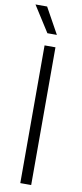

<svg xmlns="http://www.w3.org/2000/svg" viewBox="-106 -981 433 1016"><g transform="rotate(10 111.0 -472.5)"><path d="M83 0V-740H141.5V0ZM86.5 -806 -2 -945H60.5L137.5 -806Z"/></g></svg>

Font: Encode Sans SmCnd Lt
Style: Regular
Weight: 300
Width: 4
Designer: Multiple Designers
Foundry: Impallari Type
Version: Version 3.002; ttfautohint (v1.8.3) -l 8 -r 50 -G 200 -x 14 